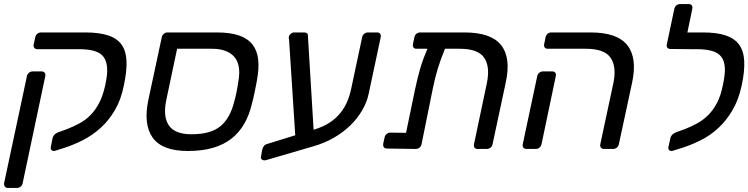

<svg xmlns="http://www.w3.org/2000/svg" viewBox="-28 -730 3668 941"><path d="M137 -512 145 -548Q147 -558 155 -564.5Q163 -571 173 -571H389Q458 -571 502 -556.5Q546 -542 568 -511Q590 -480 592 -430.5Q594 -381 579 -311Q565 -241 535 -190Q505 -139 465 -103Q425 -67 379 -43.5Q333 -20 286 -5L242 9Q240 10 236 10Q228 10 223.5 4.5Q219 -1 221 -9L230 -55Q236 -74 258 -82L300 -97Q333 -110 362.5 -126Q392 -142 416 -166.5Q440 -191 458.5 -226.5Q477 -262 488 -314Q499 -363 497 -396.5Q495 -430 480 -450.5Q465 -471 435 -480Q405 -489 358 -489H155Q145 -489 140 -495.5Q135 -502 137 -512ZM-8 168 104 -357Q106 -367 114 -373.5Q122 -380 132 -380H176Q186 -380 191 -373.5Q196 -367 194 -357L83 168Q81 178 73.5 184.5Q66 191 55 191H11Q1 191 -4 184.5Q-9 178 -8 168Z M699 -240 765 -548Q767 -558 775 -564.5Q783 -571 793 -571H1034Q1101 -571 1144 -556Q1187 -541 1210 -511Q1233 -481 1237.5 -437Q1242 -393 1231 -335Q1230 -328 1227 -313Q1224 -298 1220.5 -281Q1217 -264 1213.5 -248.5Q1210 -233 1208 -227Q1195 -169 1170 -125Q1145 -81 1107 -51Q1069 -21 1016 -5.5Q963 10 893 10Q767 10 720.5 -55Q674 -120 699 -240ZM910 -72Q1005 -72 1052.5 -111.5Q1100 -151 1120 -232Q1122 -239 1125.5 -253Q1129 -267 1132 -282Q1135 -297 1137 -310.5Q1139 -324 1140 -330Q1155 -411 1120.5 -451Q1086 -491 1011 -491H840L787 -240Q770 -159 799.5 -115.5Q829 -72 910 -72Z M1251 38 1257 4Q1259 -5 1264.5 -13Q1270 -21 1280 -24L1419 -67L1389 -531Q1388 -539 1387.5 -543Q1387 -547 1388 -551Q1390 -559 1397.5 -565Q1405 -571 1413 -571H1462Q1481 -571 1481 -556L1509 -94Q1555 -108 1586.5 -128.5Q1618 -149 1639.5 -175.5Q1661 -202 1674 -233Q1687 -264 1694 -299L1747 -548Q1749 -558 1757 -564.5Q1765 -571 1775 -571H1820Q1831 -571 1835.5 -564.5Q1840 -558 1838 -548L1779 -271Q1770 -228 1746 -187.5Q1722 -147 1687 -113.5Q1652 -80 1606.5 -54Q1561 -28 1508 -13L1275 55Q1272 56 1268 56Q1260 56 1254.5 51Q1249 46 1251 38Z M1850 -25 1857 -57Q1859 -67 1867 -73.5Q1875 -80 1885 -80L1962 -79L2006 -291Q2012 -320 2018 -344Q2024 -368 2030.5 -391Q2037 -414 2046 -438.5Q2055 -463 2067 -491H2013Q2003 -491 1998.5 -497.5Q1994 -504 1996 -514L2003 -548Q2005 -558 2013 -564.5Q2021 -571 2031 -571H2248Q2378 -571 2427.5 -509.5Q2477 -448 2451 -327L2386 -23Q2384 -13 2376 -6.5Q2368 0 2358 0H2313Q2302 0 2297.5 -6.5Q2293 -13 2295 -23L2358 -322Q2375 -403 2345 -447Q2315 -491 2225 -491H2153Q2142 -464 2133.5 -441Q2125 -418 2118 -395Q2111 -372 2105 -348Q2099 -324 2093 -295L2038 -23Q2036 -13 2028 -6.5Q2020 0 2010 0L1869 -2Q1848 -2 1850 -25Z M2639 -514 2646 -548Q2648 -558 2656 -564.5Q2664 -571 2674 -571H2867Q2997 -571 3046.5 -508.5Q3096 -446 3070 -325L3005 -23Q3003 -13 2995 -6.5Q2987 0 2977 0H2932Q2922 0 2917 -6.5Q2912 -13 2914 -23L2978 -322Q2995 -403 2964.5 -447Q2934 -491 2844 -491H2656Q2646 -491 2641.5 -497.5Q2637 -504 2639 -514ZM2534 -23 2605 -357Q2607 -367 2615 -373.5Q2623 -380 2633 -380H2678Q2689 -380 2693.5 -373.5Q2698 -367 2696 -357L2626 -23Q2624 -13 2616 -6.5Q2608 0 2598 0H2552Q2542 0 2537 -6.5Q2532 -13 2534 -23Z M3240 -512 3277 -687Q3279 -697 3287 -703.5Q3295 -710 3305 -710H3347Q3358 -710 3362.5 -703.5Q3367 -697 3365 -687L3341 -571H3417Q3485 -571 3528.5 -556.5Q3572 -542 3594.5 -511Q3617 -480 3619.5 -430.5Q3622 -381 3607 -311Q3592 -241 3562 -190Q3532 -139 3492.5 -102.5Q3453 -66 3407 -43Q3361 -20 3314 -5L3269 9Q3267 10 3263 10Q3255 10 3250.5 4.5Q3246 -1 3248 -9L3258 -55Q3263 -73 3286 -82L3328 -97Q3361 -110 3390 -126Q3419 -142 3443.5 -166.5Q3468 -191 3486.5 -226.5Q3505 -262 3515 -314Q3526 -363 3524.5 -396.5Q3523 -430 3508 -450.5Q3493 -471 3462.5 -480Q3432 -489 3385 -489H3352L3258 -490Q3248 -490 3243 -496Q3238 -502 3240 -512Z"/></svg>

Font: SVN-Rubik
Style: Italic
Weight: 400
Italic angle: -12°
Designer: Hubert and Fischer
Foundry: Hubert & Fischer
Version: Version 2.101; ttfautohint (v1.8.3)